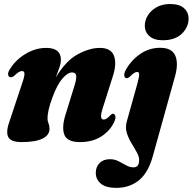

<svg xmlns="http://www.w3.org/2000/svg" viewBox="-20 -696 957 954"><path d="M34 -312Q22.5 -312 20.5 -324Q18.5 -336 28.5 -351Q57 -398.5 106.8 -428.2Q156.5 -458 209 -458Q282.5 -458 282.5 -400Q282.5 -381 274.2 -357.8Q266 -334.5 257 -311Q307.5 -394.5 366.2 -426.2Q425 -458 476 -458Q532.5 -458 546.8 -417.5Q561 -377 539.5 -313.5L491 -160.5Q480.5 -128 482.2 -115Q484 -102 495.5 -102Q509 -102 529 -124Q536 -131 541 -131Q549.5 -131 553 -119.5Q556.5 -108 546 -87Q525.5 -45 482.5 -17.5Q439.5 10 377.5 10Q313 10 299.5 -27.2Q286 -64.5 305.5 -126L351 -273.5Q361 -306 358.5 -321Q356 -336 338 -336Q316.5 -336 290.5 -306.2Q264.5 -276.5 241 -213Q227.5 -178 221.8 -151.5Q216 -125 216 -108.5Q216 -94 221 -82.5Q226 -71 226 -55.5Q226 -24.5 191 -7.2Q156 10 87.5 10Q32 10 20.2 -16.8Q8.5 -43.5 28.5 -97L91.5 -286.5Q102.5 -318 101.5 -330.5Q100.5 -343 89.5 -343Q82 -343 73 -337.8Q64 -332.5 48.5 -317.5Q40 -312 34 -312ZM788 -496Q745.5 -496 722.5 -516.5Q699.5 -537 699.5 -568.5Q699.5 -595 714.8 -619.8Q730 -644.5 758.2 -660.2Q786.5 -676 825 -676Q872 -676 894.5 -655.2Q917 -634.5 917 -603.5Q917 -561 883.5 -528.5Q850 -496 788 -496ZM850.5 -320 739 81Q716.5 162.5 670 200Q623.5 237.5 558 237.5Q506 237.5 481 216.5Q456 195.5 456 163Q456 132.5 475 113.8Q494 95 526.5 95Q549.5 95 569.2 105.2Q589 115.5 607 125.5Q625 135.5 643 135.5Q668.5 135.5 671 106.5Q673.5 86.5 661.5 64.2Q649.5 42 634.2 17.2Q619 -7.5 610.2 -35.2Q601.5 -63 610.5 -94.5L663 -282Q671.5 -313.5 671.5 -326Q671.5 -338.5 661.5 -338.5Q655 -338.5 646.8 -333.5Q638.5 -328.5 624.5 -314.5Q620 -311 616.8 -309.2Q613.5 -307.5 609 -307.5Q600.5 -307.5 597.8 -318Q595 -328.5 604.5 -348Q631.5 -396.5 676.2 -427.5Q721 -458.5 776 -458.5Q833 -458.5 850.2 -421Q867.5 -383.5 850.5 -320Z"/></svg>

Font: Fraunces 144pt S050 Black
Style: Italic
Weight: 900
Italic angle: -16°
Version: Version 1.000; ttfautohint (v1.8.3)